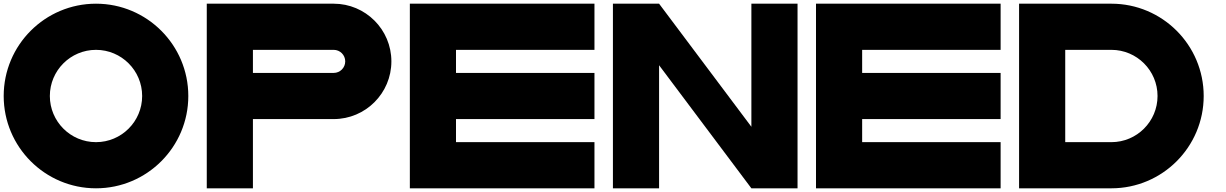

<svg xmlns="http://www.w3.org/2000/svg" viewBox="-20 -820 6640 1040"><path d="M500 -800C224 -800 0 -576 0 -300C0 -24 224 200 500 200C776 200 1000 -24 1000 -300C1000 -576 776 -800 500 -800ZM750 -300C750 -162 638 -50 500 -50C362 -50 250 -162 250 -300C250 -438 362 -550 500 -550C638 -550 750 -438 750 -300Z M1787.5 -800H1100V200H1350V-175H1787.5C1960 -175 2100 -315 2100 -487.5C2100 -660 1960 -800 1787.5 -800ZM1787.5 -425H1350V-550H1787.5C1822 -550 1850 -522 1850 -487.5C1850 -453 1822 -425 1787.5 -425Z M2200 200H2450H3200V-50H2450V-175H3200V-425H2450V-550H3200V-800H2200Z M4050 -133.3 3550 -800H3300V200H3550V-466.7L4050 200H4300V-800H4050Z M4400 200H4650H5400V-50H4650V-175H5400V-425H4650V-550H5400V-800H4400Z M6000 -800H5500V200H6000C6276 200 6500 -24 6500 -300C6500 -576 6276 -800 6000 -800ZM6250 -300C6250 -162 6138 -50 6000 -50H5750V-550H6000C6138 -550 6250 -438 6250 -300Z"/></svg>

Font: Kubos
Style: Regular
Weight: 400
Version: Version 001.000